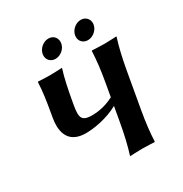

<svg xmlns="http://www.w3.org/2000/svg" viewBox="-191 -982 1076 1129"><g transform="rotate(-30 347.0 -417.0)"><path d="M233.9 -445C247.2 -520 261.9 -592 279.2 -645L278.7 -648C278.7 -648 232.2 -645 197.2 -645C163.2 -645 117.7 -648 117.7 -648L115.2 -645C113.2 -588 103.2 -520 89.9 -445L85.9 -422C82.8 -404.4 81.1 -387.4 81.1 -371.4C81.1 -297.4 116.8 -244 210.5 -244C264.4 -244 354.2 -257.8 432.5 -300.6L414.7 -200C401.5 -125 385 -54 367.5 0L367.9 3C367.9 3 416.5 0 451.5 0C485.5 0 532.9 3 532.9 3L535.5 0C537.5 -57 545.5 -125 558.7 -200L601.9 -445C615.2 -520 631.9 -592 649.2 -645L648.7 -648C648.7 -648 600.2 -645 565.2 -645C531.2 -645 483.7 -648 483.7 -648L481.2 -645C479.2 -588 471.2 -520 457.9 -445L441.9 -354C377.5 -320.3 321 -317 294.4 -317C241.8 -317 224.3 -331.4 224.3 -371.1C224.3 -385.7 226.7 -403.9 230.6 -426ZM441.9 -774C441.3 -770.4 441 -766.8 441 -763.4C441 -734.4 462.7 -712 494 -712C528 -712 562 -740 567.9 -774C568.6 -777.7 568.9 -781.3 568.9 -784.9C568.9 -814.6 546.5 -837 516.1 -837C481.1 -837 448.1 -809 441.9 -774ZM221.9 -774C221.3 -770.4 221 -766.8 221 -763.4C221 -734.4 242.7 -712 274 -712C309 -712 342 -740 347.9 -774C348.6 -777.8 348.9 -781.6 348.9 -785.2C348.9 -814.8 327.2 -837 296.1 -837C261.1 -837 228.1 -809 221.9 -774Z"/></g></svg>

Font: Linux Biolinum O 
Style: Bold Italic
Weight: 700
Designer: Philipp H. Poll
Foundry: Philipp H. Poll
Version: Version 1.3.2